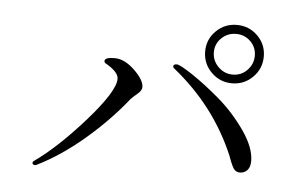

<svg xmlns="http://www.w3.org/2000/svg" viewBox="-45 -779 1090 707"><g transform="rotate(5 500.0 -425.5)"><path d="M97.7 -143.6Q97.7 -146.5 100.6 -149.4Q185.5 -209 284.2 -320.8Q382.8 -432.6 382.8 -478.5Q382.8 -503.9 335 -531.2Q329.1 -534.2 329.1 -540Q329.1 -553.7 366.2 -553.7Q402.3 -553.7 439.5 -518.1Q476.6 -482.4 476.6 -456.1Q476.6 -443.4 460 -429.7Q442.4 -415 436.5 -408.2Q372.1 -327.1 286.6 -253.9Q201.2 -180.7 112.3 -136.7Q110.4 -135.7 108.4 -135.7Q97.7 -135.7 97.7 -143.6ZM583 -542Q583 -550.8 595.7 -550.8Q607.4 -550.8 655.8 -518.6Q704.1 -486.3 758.8 -439.5Q813.5 -392.6 856.4 -331.1Q899.4 -269.5 899.4 -219.7Q899.4 -198.2 889.2 -186.5Q878.9 -174.8 862.8 -174.3Q846.7 -173.8 838.4 -186Q830.1 -198.2 818.4 -231.4Q743.2 -410.2 585.9 -536.1Q583 -539.1 583 -542ZM695.3 -607.4Q695.3 -652.3 727.1 -683.6Q758.8 -714.8 803.7 -714.8Q848.6 -714.8 880.4 -683.6Q912.1 -652.3 912.1 -607.4Q912.1 -562.5 880.4 -530.8Q848.6 -499 803.7 -499Q758.8 -499 727.1 -530.8Q695.3 -562.5 695.3 -607.4ZM727.5 -607.4Q727.5 -576.2 750 -553.7Q772.5 -531.2 803.7 -531.2Q835 -531.2 856.9 -553.7Q878.9 -576.2 878.9 -607.4Q878.9 -638.7 856.9 -660.2Q835 -681.6 803.7 -681.6Q772.5 -681.6 750 -660.2Q727.5 -638.7 727.5 -607.4Z"/></g></svg>

Font: GenEi Koburi Mincho v6
Style: Regular
Weight: 400
Designer: o_tamon (Modified)
Foundry: o_tamon / Adobe Systems Incorporated
Version: Version 6.1